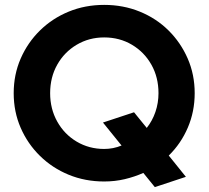

<svg xmlns="http://www.w3.org/2000/svg" viewBox="-20 -731 853 785"><path d="M613 34 566 -24Q530 -8 490 1.5Q450 11 406 11Q328 11 261 -16.5Q194 -44 143.5 -93.5Q93 -143 64.5 -208.5Q36 -274 36 -350Q36 -426 64.5 -491.5Q93 -557 143.5 -606.5Q194 -656 261 -683.5Q328 -711 406 -711Q484 -711 551.5 -683.5Q619 -656 669 -606.5Q719 -557 747.5 -491.5Q776 -426 776 -350Q776 -275 748 -209.5Q720 -144 670 -95L740 -8ZM406 -122Q443 -122 477 -136L401 -230L528 -272L580 -208Q603 -237 615.5 -273.5Q628 -310 628 -350Q628 -415 599 -466.5Q570 -518 519.5 -548Q469 -578 406 -578Q344 -578 293.5 -548Q243 -518 214 -466.5Q185 -415 185 -350Q185 -286 214 -234Q243 -182 293.5 -152Q344 -122 406 -122Z"/></svg>

Font: Red Hat Display
Style: Bold
Weight: 700
Designer: Pentagram, MCKL
Foundry: Pentagram, MCKL
Version: Version 1.023; ttfautohint (v1.8.3)